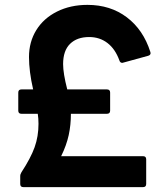

<svg xmlns="http://www.w3.org/2000/svg" viewBox="-20 -768 676 788"><path d="M76 0Q63 0 63 -13V-45Q63 -53 68 -61Q106 -119 122 -163.5Q138 -208 138 -260Q138 -282 135 -301H68Q55 -301 55 -314V-388Q55 -401 68 -401H116Q99 -475 99 -534Q99 -596 129 -644.5Q159 -693 214 -720.5Q269 -748 339 -748Q433 -748 500.5 -697Q568 -646 597 -555Q598 -553 598 -550Q598 -542 588 -539L486 -511L482 -510Q473 -510 470 -520Q453 -567 421 -591.5Q389 -616 346 -616Q296 -616 267.5 -588Q239 -560 239 -505Q239 -467 256 -401H419Q432 -401 432 -388V-314Q432 -301 419 -301H271Q271 -255 262 -213.5Q253 -172 231 -127H567Q580 -127 580 -114V-13Q580 0 567 0Z"/></svg>

Font: LINE Seed Sans TH App
Style: Bold
Weight: 700
Designer: Dalton Maag Ltd | Thai characters by Cadson Demak Co.,Ltd.
Foundry: Dalton Maag Ltd
Version: Version 1.003